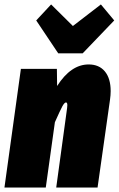

<svg xmlns="http://www.w3.org/2000/svg" viewBox="-32 -844 534 864"><path d="M466 -434Q466 -416 463 -395L407 0H221L270 -358Q271 -363 271 -371Q271 -383 265 -383Q258 -383 248.5 -365.5Q239 -348 215 -294L174 0H-12L62 -534H224L225 -457Q287 -554 367 -554Q414 -554 440 -522.5Q466 -491 466 -434ZM422 -824 482 -752 340 -604H230L131 -752L198 -824L296 -727Z"/></svg>

Font: Fira Sans Extra Condensed Black
Style: Italic
Weight: 900
Width: 3
Italic angle: -8°
Designer: Carrois Corporate & Edenspiekermann AG
Foundry: Carrois Corporate GbR & Edenspiekermann AG
Version: Version 4.203